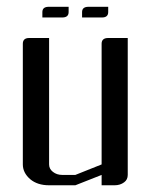

<svg xmlns="http://www.w3.org/2000/svg" viewBox="-20 -551 448 571"><path d="M47.9 -62V-420.9Q47.9 -438 66.9 -438H126V-62Q126 -48.8 137.2 -40Q148.9 -30.8 165 -30.8H204.1L282.2 -62V-420.9Q282.2 -438 301.8 -438H359.9V-30.8Q359.9 -16.6 349.1 -8.8Q337.4 0 320.8 0H282.2V-30.8L204.1 0H126Q91.3 0 69.8 -18.1Q47.9 -37.1 47.9 -62ZM106 -499V-515.1Q106 -530.8 125 -530.8H184.1V-515.1Q184.1 -499 165 -499ZM224.1 -499V-515.1Q224.1 -530.8 243.2 -530.8H301.8V-515.1Q301.8 -499 283.2 -499Z"/></svg>

Font: Hhenum
Style: Regular
Weight: 400
Designer: T. Christopher White
Version: Version 1.0